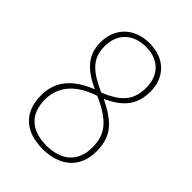

<svg xmlns="http://www.w3.org/2000/svg" viewBox="-213 -825 936 936"><g transform="rotate(45 255.0 -357.0)"><path d="M254 10C369 10 448 -52 448 -167C448 -272 400 -320 292 -374C381 -414 428 -467 428 -560C428 -652 369 -724 257 -724C154 -724 85 -657 85 -557C85 -465 142 -416 228 -376C124 -335 63 -272 63 -170C63 -58 129 10 254 10ZM261 -387C164 -431 113 -470 113 -559C113 -644 169 -699 257 -699C360 -699 400 -630 400 -560C400 -475 363 -428 261 -387ZM255 -15C146 -15 91 -73 91 -169C91 -254 142 -324 259 -362C388 -305 420 -250 420 -166C420 -65 353 -15 255 -15Z"/></g></svg>

Font: Noto Serif Armenian SemiCondensed Thin
Style: Regular
Weight: 100
Width: 4
Designer: Monotype Design Team
Foundry: Monotype Imaging Inc.
Version: Version 2.008